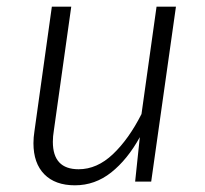

<svg xmlns="http://www.w3.org/2000/svg" viewBox="-20 -543 613 574"><path d="M80 -115Q80 -132 83 -151L135 -523H193L141 -153Q138 -135 138 -119Q138 -37 215 -37Q270 -37 317.5 -82Q365 -127 403 -202L448 -523H506L432 0H384L398 -133Q361 -66 312.5 -27.5Q264 11 204 11Q145 11 112.5 -22Q80 -55 80 -115Z"/></svg>

Font: FiraGO Light
Style: Italic
Weight: 300
Italic angle: -8°
Designer: bBox Type GmbH
Foundry: bBox Type GmbH
Version: Version 1.001